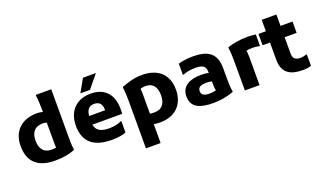

<svg xmlns="http://www.w3.org/2000/svg" viewBox="-91 -1347 3639 2166"><g transform="rotate(-20 1728.5 -264.0)"><path d="M588 -194V-760H404L401 -752C408 -721 412 -627 412 -575V-552C393 -557 366 -562 334 -561C157 -559 44 -452 44 -275C44 -71 166 12 357 12C458 12 536 -5 592 -28L596 -36C588 -72 588 -154 588 -194ZM223 -275C223 -372 267 -431 364 -431C383 -431 399 -428 412 -424V-183C412 -161 412 -141 415 -123C401 -120 384 -118 362 -118C262 -118 223 -182 223 -275Z M1121 -756V-760H969L883 -608V-604H996ZM988 -562C817 -562 708 -455 708 -275C708 -67 840 11 1038 11C1114 11 1168 1 1208 -15V-152H1198C1170 -136 1116 -122 1054 -122C964 -122 900 -147 887 -226H1246L1247 -262C1255 -434 1175 -562 988 -562ZM1078 -330H886C894 -412 931 -440 985 -440C1049 -440 1078 -402 1078 -335Z M1605 -562C1515 -562 1435 -540 1357 -508L1354 -500C1362 -464 1364 -381 1364 -342V232H1540V6C1559 9 1589 12 1616 12C1822 12 1909 -124 1909 -275C1909 -486 1762 -562 1605 -562ZM1590 -116C1565 -116 1547 -121 1540 -120V-354C1540 -382 1539 -403 1536 -420C1553 -426 1575 -431 1597 -431C1689 -431 1729 -369 1729 -275C1729 -179 1690 -116 1590 -116Z M2492 -200V-321C2492 -514 2377 -562 2214 -562C2148 -562 2087 -553 2039 -539V-405H2049C2081 -419 2136 -431 2193 -431C2278 -431 2321 -414 2321 -331V-326C2294 -332 2265 -335 2231 -335C2093 -335 1993 -284 1993 -163C1993 -36 2083 12 2259 12C2344 12 2429 -5 2499 -31L2503 -39C2493 -75 2492 -157 2492 -200ZM2252 -103C2189 -103 2154 -120 2154 -166C2154 -212 2187 -231 2258 -231C2279 -231 2302 -228 2321 -224C2321 -165 2322 -140 2330 -114C2307 -107 2278 -103 2252 -103Z M2873 -559C2768 -559 2687 -542 2629 -522L2626 -514C2634 -478 2636 -392 2636 -352V0H2812V-340C2812 -372 2810 -397 2806 -415C2828 -420 2854 -423 2882 -423C2907 -423 2935 -420 2957 -414H2968V-552C2928 -558 2893 -559 2873 -559Z M3421 -144C3404 -137 3380 -131 3356 -131C3292 -131 3263 -154 3263 -216V-411H3407V-547H3263V-684H3087V-547H2998V-411H3087V-203C3087 -44 3184 8 3330 8C3373 8 3403 3 3432 -6V-144Z"/></g></svg>

Font: Kufam Arabic Latin Roman Bold
Style: Regular
Weight: 700
Designer: Wael Morcos & Artur Schmal
Version: Version 1.200;PS 001.200;hotconv 1.0.88;makeotf.lib2.5.64775